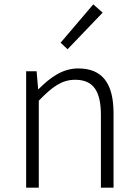

<svg xmlns="http://www.w3.org/2000/svg" viewBox="-20 -861 632 881"><path d="M100 0H158V-399C220 -463 264 -495 325 -495C408 -495 443 -443 443 -333V0H501V-341C501 -478 450 -547 339 -547C266 -547 210 -505 157 -452H155L148 -534H100ZM290 -635 451 -803 408 -841 258 -665Z"/></svg>

Font: GenYoGothic2 TW L
Style: Regular
Weight: 300
Version: Version 2.100;PS 2.1;hotconv 16.6.51;makeotf.lib2.5.65220 DE